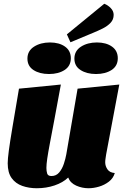

<svg xmlns="http://www.w3.org/2000/svg" viewBox="-20 -982 667 1022"><path d="M176 20Q134 20 98.5 7.5Q63 -5 42 -34Q21 -63 21 -113Q21 -135 27 -180.5Q33 -226 46.5 -306Q60 -386 81 -510L304 -532Q284 -422 269.5 -345.5Q255 -269 245.5 -219Q236 -169 231.5 -138Q227 -107 227 -88Q227 -72 231 -58.5Q235 -45 254 -45Q279 -45 295 -64Q311 -83 320 -110.5Q329 -138 333 -161L393 -510L615 -532L545 -160Q544 -152 542 -140Q540 -128 540 -118Q540 -98 552 -80.5Q564 -63 591 -61Q583 -33 559.5 -15Q536 3 507 11.5Q478 20 451 20Q417 20 385.5 6Q354 -8 343 -37Q315 -10 270.5 5Q226 20 176 20ZM355 -757 336 -799 535 -962Q554 -955 569.5 -939Q585 -923 585 -903Q585 -878 568.5 -860.5Q552 -843 527 -830.5Q502 -818 475 -807ZM241 -588Q191 -588 158.5 -609Q126 -630 126 -670Q126 -711 161 -733.5Q196 -756 246 -756Q295 -756 326 -734Q357 -712 357 -672Q357 -631 324 -609.5Q291 -588 241 -588ZM491 -588Q442 -588 409 -609Q376 -630 376 -670Q376 -711 411 -733.5Q446 -756 496 -756Q545 -756 576 -734Q607 -712 607 -672Q607 -631 574 -609.5Q541 -588 491 -588Z"/></svg>

Font: Sansita Swashed Black
Style: Regular
Weight: 900
Designer: Pablo Cosgaya
Foundry: Omnibus-Type
Version: Version 1.003; ttfautohint (v1.8.3)